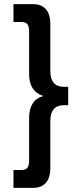

<svg xmlns="http://www.w3.org/2000/svg" viewBox="-20 -807 383 924"><path d="M44.9 97.2V11.2H82Q103.5 11.2 111.8 0.7Q120.1 -9.8 120.1 -34.2V-237.8Q120.1 -324.7 186 -344.2V-346.2Q120.1 -367.2 120.1 -452.1V-655.8Q120.1 -680.2 111.8 -690.7Q103.5 -701.2 82 -701.2H44.9V-787.1H139.2Q178.7 -787.1 200.4 -763.2Q222.2 -739.3 222.2 -690.9V-464.8Q222.2 -389.2 288.1 -389.2H308.1V-300.8H288.1Q222.2 -300.8 222.2 -225.1V1Q222.2 49.3 200.4 73.2Q178.7 97.2 139.2 97.2Z"/></svg>

Font: Prompt
Style: Regular
Weight: 400
Designer: Katatrad Team
Foundry: CadsonDemak
Version: Version 1.000;PS 001.000;hotconv 1.0.88;makeotf.lib2.5.64775